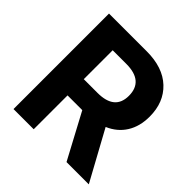

<svg xmlns="http://www.w3.org/2000/svg" viewBox="-189 -881 1034 1034"><g transform="rotate(45 328.0 -363.5)"><path d="M63.2 0V-727.3H350.1Q474.1 -727.3 542.4 -662.6Q610.8 -598 610.8 -489.7Q610.8 -415.1 577.6 -362.2Q544.4 -309.3 482.2 -282.7L636.7 0H467L329.2 -257.8H217V0ZM217 -381.4H321.4Q452.4 -381.4 452.4 -489.7Q452.4 -601.6 320.7 -601.6H217Z"/></g></svg>

Font: Inter UI
Style: Bold
Weight: 700
Designer: Rasmus Andersson
Foundry: rsms
Version: 3.2;8d6f07862